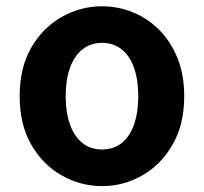

<svg xmlns="http://www.w3.org/2000/svg" viewBox="-20 -594 666 627"><path d="M313.3 13.8Q243.3 13.8 181.6 -21.1Q119.9 -55.9 82 -121.7Q44.2 -187.5 44.2 -279.9Q44.2 -372.8 82 -438.4Q119.9 -503.9 181.6 -538.7Q243.3 -573.5 313.3 -573.5Q365.7 -573.5 414.1 -553.9Q462.4 -534.2 500 -496.4Q537.6 -458.5 559.6 -404.2Q581.6 -349.8 581.6 -279.9Q581.6 -187.5 543.6 -121.7Q505.7 -55.9 444.5 -21.1Q383.3 13.8 313.3 13.8ZM313.3 -105.8Q351.3 -105.8 377.9 -127.3Q404.5 -148.9 418 -188.2Q431.5 -227.4 431.5 -279.9Q431.5 -332.7 418 -371.7Q404.5 -410.7 377.9 -432.3Q351.3 -454 313.3 -454Q275.2 -454 248.7 -432.3Q222.1 -410.7 208.3 -371.7Q194.5 -332.7 194.5 -279.9Q194.5 -227.4 208.3 -188.2Q222.1 -148.9 248.7 -127.3Q275.2 -105.8 313.3 -105.8Z"/></svg>

Font: Noto Sans TC
Style: Regular
Weight: 100
Designer: Ryoko NISHIZUKA 西塚涼子 (kana, bopomofo & ideographs); Paul D. Hunt (Latin, Greek & Cyrillic); Sandoll Communications 산돌커뮤니
Foundry: Adobe
Version: Version 2.004;hotconv 1.0.118;makeotfexe 2.5.65603